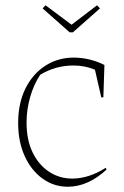

<svg xmlns="http://www.w3.org/2000/svg" viewBox="-20 -704 471 730"><path d="M238 6Q184 6 141 -25.5Q98 -57 73.5 -111.5Q49 -166 49 -236Q49 -312 77 -368Q105 -424 153 -454.5Q201 -485 260 -485Q290 -485 319.5 -478Q349 -471 377 -457L373 -334H365L341 -439Q303 -455 259 -455Q192 -455 133 -420Q108 -382 94.5 -334.5Q81 -287 81 -238Q81 -172 104 -124.5Q127 -77 166.5 -51Q206 -25 255 -25Q285 -25 317 -35Q349 -45 382 -66L385 -59Q314 6 238 6ZM245 -581 142 -672 153 -684 252 -610 349 -684 360 -672 257 -581Z"/></svg>

Font: Piazzolla Thin
Style: Regular
Weight: 100
Designer: Juan Pablo del Peral
Foundry: Huerta Tipografica
Version: Version 1.330